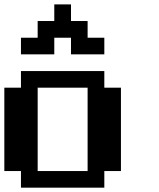

<svg xmlns="http://www.w3.org/2000/svg" viewBox="-20 -866 732 886"><path d="M384.3 -76.7V-461.4H153.8V-76.7ZM76.7 0V-76.7H0V-461.4H76.7V-538.1H461.4V-461.4H538.1V-76.7H461.4V0ZM76.7 -615.2V-691.9H153.8V-769H230.5V-845.7H307.6V-769H384.3V-691.9H461.4V-615.2H307.6V-691.9H230.5V-615.2Z"/></svg>

Font: Good Old DOS
Style: Regular
Weight: 400
Designer: Vasily Draigo
Foundry: Vasily Draigo
Version: 1.0